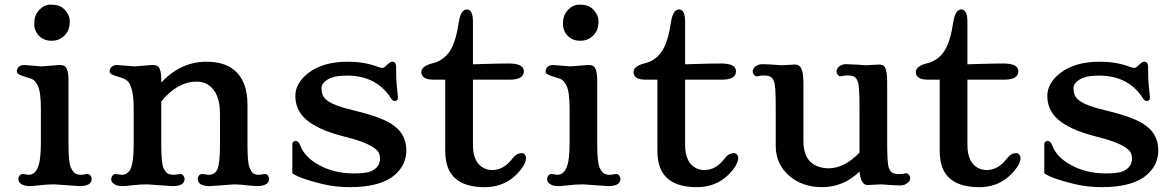

<svg xmlns="http://www.w3.org/2000/svg" viewBox="-20 -773 4914 805"><path d="M140.6 -626Q123.5 -646.5 123.5 -669.9Q123.5 -693.4 129.2 -707.3Q134.8 -721.2 144.5 -731.4Q165.5 -753.4 191.4 -753.4Q217.3 -753.4 231.2 -746.8Q245.1 -740.2 253.9 -729.5Q272.5 -707.5 272.5 -685.1Q272.5 -662.6 267.1 -649.4Q261.7 -636.2 252 -625.7Q242.2 -615.2 228.3 -608.6Q214.4 -602.1 196 -602.1Q177.7 -602.1 163.8 -608.6Q149.9 -615.2 140.6 -626ZM313 7.3 208 0Q176.8 0 146.7 3.7Q116.7 7.3 103.8 7.3Q90.8 7.3 81.3 4.2Q71.8 1 66.4 -3.4Q57.1 -11.2 57.1 -20.8Q57.1 -30.3 62.3 -36.9Q67.4 -43.5 75.7 -43.5L99.6 -40Q140.1 -40 148.4 -112.3Q151.4 -137.7 151.4 -174.3V-317.9Q151.4 -387.2 138.7 -413.1Q134.8 -421.4 128.7 -429.9Q122.6 -438.5 109.4 -443.4Q96.2 -448.2 83 -451.9Q69.8 -455.6 60.3 -460.4Q50.8 -465.3 50.8 -471.9Q50.8 -478.5 52.2 -482.9Q53.7 -487.3 57.1 -491.2Q65.4 -500.5 82.5 -500.5L154.3 -494.6L228 -500.5Q248 -500.5 254.9 -492.7Q267.1 -478 267.1 -438V-174.3Q267.1 -92.3 276.9 -71Q286.6 -49.8 296.9 -44.9Q307.1 -40 321.8 -40L345.7 -43.5Q354.5 -43.5 359.4 -36.9Q364.3 -30.3 364.3 -22.5Q364.3 7.3 313 7.3Z M702.6 7.3 597.2 0Q565.9 0 535.9 3.7Q505.9 7.3 492.9 7.3Q480 7.3 470.5 4.2Q460.9 1 455.6 -3.4Q446.3 -11.2 446.3 -20.8Q446.3 -30.3 451.7 -36.9Q457 -43.5 464.8 -43.5L489.3 -40Q516.6 -40 528.3 -66.9Q540.5 -95.2 540.5 -167V-317.9Q540.5 -399.4 519 -428.7Q509.8 -440.9 484.4 -448.5Q459 -456.1 449.5 -460.7Q439.9 -465.3 439.9 -471.9Q439.9 -478.5 441.4 -482.9Q442.9 -487.3 446.3 -491.2Q454.6 -500.5 471.7 -500.5L543.5 -494.6L617.2 -500.5Q638.2 -500.5 644 -493.2Q656.2 -479.5 656.2 -439.9V-426.8Q737.3 -514.2 845.7 -514.2Q969.2 -514.2 1004.9 -416.5Q1017.6 -381.8 1017.6 -334.5V-167Q1017.6 -89.4 1026.6 -69.1Q1035.6 -48.8 1044.4 -44.4Q1053.2 -40 1064.9 -40L1090.8 -43.5Q1099.1 -43.5 1103.8 -36.6Q1108.4 -29.8 1108.4 -23.9Q1108.4 -18.1 1106.4 -12.9Q1104.5 -7.8 1099.1 -3.4Q1081.5 10.7 1036.6 5.9Q980.5 0 963.9 0L860.8 7.3Q818.8 7.3 811 -12.7Q809.1 -18.1 809.1 -24.2Q809.1 -30.3 814.2 -36.9Q819.3 -43.5 828.1 -43.5L854 -40Q882.8 -40 892.6 -66.2Q902.3 -92.3 902.3 -167V-296.4Q902.3 -385.7 852.1 -418Q832.5 -430.7 806.4 -430.7Q780.3 -430.7 759.8 -424.1Q739.3 -417.5 720.7 -406.2Q684.1 -383.3 656.2 -347.2V-167Q656.2 -85.9 666.3 -66.7Q676.3 -47.4 686.5 -43.7Q696.8 -40 710.9 -40L735.4 -43.5Q743.7 -43.5 748.8 -36.9Q753.9 -30.3 753.9 -22.5Q753.9 7.3 702.6 7.3Z M1624.5 -514.2Q1640.6 -514.2 1640.6 -493.2Q1640.6 -437 1644.5 -403.8Q1648.4 -370.6 1648.4 -363.3Q1648.4 -349.6 1634.8 -349.6Q1623.5 -349.6 1613.3 -370.1Q1551.8 -456.1 1435.1 -456.1Q1380.4 -456.1 1354.2 -439.9Q1328.1 -423.8 1328.1 -404.3Q1328.1 -384.8 1334 -372.3Q1339.8 -359.9 1355.5 -349.1Q1385.3 -328.6 1456.1 -311.8Q1526.9 -294.9 1567.9 -279.3Q1608.9 -263.7 1634.3 -244.1Q1683.6 -206.1 1683.6 -142.6Q1683.6 -82.5 1636.7 -41Q1577.6 11.7 1446.8 11.7Q1388.7 11.7 1333.5 -1Q1237.8 -23.9 1205.6 -46.4V-168.5Q1205.6 -173.8 1209.5 -178Q1213.4 -182.1 1220.2 -182.1Q1232.4 -182.1 1240.2 -160.2Q1248 -138.2 1268.8 -116.9Q1289.6 -95.7 1319.3 -80.1Q1382.8 -45.9 1463.4 -45.9Q1518.1 -45.9 1537.8 -55.9Q1557.6 -65.9 1565.4 -79.1Q1573.2 -92.3 1573.2 -108.9Q1573.2 -125.5 1565.7 -136.5Q1558.1 -147.5 1540.5 -158.2Q1505.4 -179.7 1435.3 -197.3Q1365.2 -214.8 1325.4 -233.4Q1285.6 -252 1261.7 -273.4Q1218.3 -313 1218.3 -370.6Q1218.3 -424.3 1272 -466.3Q1334 -514.2 1437.5 -514.2Q1509.8 -514.2 1565.9 -492.2Q1576.7 -488.3 1582.8 -488.3Q1588.9 -488.3 1593.3 -492.2L1602.5 -501Q1616.2 -514.2 1624.5 -514.2Z M2113.3 -506.8Q2176.3 -506.8 2176.3 -474.1Q2176.3 -439 2117.2 -439H1962.9V-165.5Q1962.9 -91.8 2008.3 -68.4Q2023.9 -60.1 2043.9 -60.1Q2092.3 -60.1 2129.4 -109.4Q2145.5 -130.9 2168.5 -130.9Q2175.8 -130.9 2180.7 -124.3Q2185.5 -117.7 2185.5 -111.3Q2185.5 -91.3 2167 -66.4Q2108.9 11.7 2011.7 11.7Q1890.6 11.7 1858.4 -69.3Q1846.7 -98.6 1846.7 -141.1V-439H1797.9Q1746.6 -439 1746.6 -470.7Q1746.6 -483.4 1759 -492.9Q1771.5 -502.4 1793.7 -507.6Q1815.9 -512.7 1835.2 -526.4Q1854.5 -540 1867.7 -561.5Q1891.6 -599.1 1903.8 -681.6Q1912.1 -733.4 1937.5 -733.4Q1962.9 -733.4 1962.9 -681.6V-503.4L2013.2 -504.9Q2071.8 -506.8 2113.3 -506.8Z M2357.4 -626Q2340.3 -646.5 2340.3 -669.9Q2340.3 -693.4 2345.9 -707.3Q2351.6 -721.2 2361.3 -731.4Q2382.3 -753.4 2408.2 -753.4Q2434.1 -753.4 2448 -746.8Q2461.9 -740.2 2470.7 -729.5Q2489.3 -707.5 2489.3 -685.1Q2489.3 -662.6 2483.9 -649.4Q2478.5 -636.2 2468.8 -625.7Q2459 -615.2 2445.1 -608.6Q2431.2 -602.1 2412.8 -602.1Q2394.5 -602.1 2380.6 -608.6Q2366.7 -615.2 2357.4 -626ZM2529.8 7.3 2424.8 0Q2393.6 0 2363.5 3.7Q2333.5 7.3 2320.6 7.3Q2307.6 7.3 2298.1 4.2Q2288.6 1 2283.2 -3.4Q2273.9 -11.2 2273.9 -20.8Q2273.9 -30.3 2279.1 -36.9Q2284.2 -43.5 2292.5 -43.5L2316.4 -40Q2356.9 -40 2365.2 -112.3Q2368.2 -137.7 2368.2 -174.3V-317.9Q2368.2 -387.2 2355.5 -413.1Q2351.6 -421.4 2345.5 -429.9Q2339.4 -438.5 2326.2 -443.4Q2313 -448.2 2299.8 -451.9Q2286.6 -455.6 2277.1 -460.4Q2267.6 -465.3 2267.6 -471.9Q2267.6 -478.5 2269 -482.9Q2270.5 -487.3 2273.9 -491.2Q2282.2 -500.5 2299.3 -500.5L2371.1 -494.6L2444.8 -500.5Q2464.8 -500.5 2471.7 -492.7Q2483.9 -478 2483.9 -438V-174.3Q2483.9 -92.3 2493.7 -71Q2503.4 -49.8 2513.7 -44.9Q2523.9 -40 2538.6 -40L2562.5 -43.5Q2571.3 -43.5 2576.2 -36.9Q2581.1 -30.3 2581.1 -22.5Q2581.1 7.3 2529.8 7.3Z M3002.9 -506.8Q3065.9 -506.8 3065.9 -474.1Q3065.9 -439 3006.8 -439H2852.5V-165.5Q2852.5 -91.8 2897.9 -68.4Q2913.6 -60.1 2933.6 -60.1Q2981.9 -60.1 3019 -109.4Q3035.2 -130.9 3058.1 -130.9Q3065.4 -130.9 3070.3 -124.3Q3075.2 -117.7 3075.2 -111.3Q3075.2 -91.3 3056.6 -66.4Q2998.5 11.7 2901.4 11.7Q2780.3 11.7 2748 -69.3Q2736.3 -98.6 2736.3 -141.1V-439H2687.5Q2636.2 -439 2636.2 -470.7Q2636.2 -483.4 2648.7 -492.9Q2661.1 -502.4 2683.3 -507.6Q2705.6 -512.7 2724.9 -526.4Q2744.1 -540 2757.3 -561.5Q2781.2 -599.1 2793.5 -681.6Q2801.8 -733.4 2827.1 -733.4Q2852.5 -733.4 2852.5 -681.6V-503.4L2902.8 -504.9Q2961.4 -506.8 3002.9 -506.8Z M3584 -53.7Q3515.1 11.7 3427.7 11.7Q3343.3 11.7 3288.1 -36.6Q3232.4 -85.9 3232.4 -161.1V-330.1Q3232.4 -412.1 3225.8 -429.7Q3219.2 -447.3 3209.2 -451.9Q3199.2 -456.5 3183.8 -456.5Q3168.5 -456.5 3163.1 -454.8Q3157.7 -453.1 3151.9 -453.1Q3146 -453.1 3140.9 -460Q3135.7 -466.8 3135.7 -471.9Q3135.7 -477.1 3137.9 -482.7Q3140.1 -488.3 3145.5 -493.2Q3159.2 -503.9 3175.5 -503.9Q3191.9 -503.9 3202.6 -503.2Q3213.4 -502.4 3224.1 -501.7Q3234.9 -501 3244.4 -500.2Q3253.9 -499.5 3259.3 -499.5L3313.5 -502.4Q3342.3 -502.4 3346.7 -458Q3348.6 -441.9 3348.6 -418.5V-180.7Q3348.6 -96.2 3411.6 -74.2Q3431.2 -67.4 3454.6 -67.4Q3519 -67.4 3583.5 -132.8V-329.6Q3583.5 -412.6 3576.9 -429.9Q3570.3 -447.3 3560.3 -451.9Q3550.3 -456.5 3534.9 -456.5Q3519.5 -456.5 3514.2 -454.8Q3508.8 -453.1 3502.9 -453.1Q3497.1 -453.1 3492.2 -460Q3487.3 -466.8 3487.3 -471.9Q3487.3 -477.1 3489.5 -482.7Q3491.7 -488.3 3497.1 -493.2Q3509.8 -503.9 3526.4 -503.9Q3543 -503.9 3553.7 -502.9L3575.2 -502Q3586.4 -501 3595.9 -500.2Q3605.5 -499.5 3610.8 -499.5L3664.6 -502.4Q3685.1 -502.4 3690.4 -491.2Q3699.7 -473.6 3699.7 -427.7V-172.9Q3699.7 -88.4 3706.1 -70.8Q3712.4 -53.2 3722.7 -48.1Q3732.9 -43 3748.5 -43Q3764.2 -43 3769 -44.7Q3773.9 -46.4 3780 -46.4Q3786.1 -46.4 3791.3 -39.6Q3796.4 -32.7 3796.4 -27.6Q3796.4 -22.5 3794.2 -16.8Q3792 -11.2 3786.1 -6.8Q3772.9 4.4 3756.3 4.4Q3739.7 4.4 3729 3.7Q3718.3 2.9 3707.5 2.2Q3696.8 1.5 3687.5 0.7Q3678.2 0 3672.4 0L3618.7 2.9Q3588.4 2.9 3584 -53.7Z M4186.5 -506.8Q4249.5 -506.8 4249.5 -474.1Q4249.5 -439 4190.4 -439H4036.1V-165.5Q4036.1 -91.8 4081.5 -68.4Q4097.2 -60.1 4117.2 -60.1Q4165.5 -60.1 4202.6 -109.4Q4218.8 -130.9 4241.7 -130.9Q4249 -130.9 4253.9 -124.3Q4258.8 -117.7 4258.8 -111.3Q4258.8 -91.3 4240.2 -66.4Q4182.1 11.7 4085 11.7Q3963.9 11.7 3931.6 -69.3Q3919.9 -98.6 3919.9 -141.1V-439H3871.1Q3819.8 -439 3819.8 -470.7Q3819.8 -483.4 3832.3 -492.9Q3844.7 -502.4 3866.9 -507.6Q3889.2 -512.7 3908.4 -526.4Q3927.7 -540 3940.9 -561.5Q3964.8 -599.1 3977.1 -681.6Q3985.4 -733.4 4010.7 -733.4Q4036.1 -733.4 4036.1 -681.6V-503.4L4086.4 -504.9Q4145 -506.8 4186.5 -506.8Z M4777.3 -514.2Q4793.5 -514.2 4793.5 -493.2Q4793.5 -437 4797.4 -403.8Q4801.3 -370.6 4801.3 -363.3Q4801.3 -349.6 4787.6 -349.6Q4776.4 -349.6 4766.1 -370.1Q4704.6 -456.1 4587.9 -456.1Q4533.2 -456.1 4507.1 -439.9Q4481 -423.8 4481 -404.3Q4481 -384.8 4486.8 -372.3Q4492.7 -359.9 4508.3 -349.1Q4538.1 -328.6 4608.9 -311.8Q4679.7 -294.9 4720.7 -279.3Q4761.7 -263.7 4787.1 -244.1Q4836.4 -206.1 4836.4 -142.6Q4836.4 -82.5 4789.6 -41Q4730.5 11.7 4599.6 11.7Q4541.5 11.7 4486.3 -1Q4390.6 -23.9 4358.4 -46.4V-168.5Q4358.4 -173.8 4362.3 -178Q4366.2 -182.1 4373 -182.1Q4385.3 -182.1 4393.1 -160.2Q4400.9 -138.2 4421.6 -116.9Q4442.4 -95.7 4472.2 -80.1Q4535.6 -45.9 4616.2 -45.9Q4670.9 -45.9 4690.7 -55.9Q4710.4 -65.9 4718.3 -79.1Q4726.1 -92.3 4726.1 -108.9Q4726.1 -125.5 4718.5 -136.5Q4710.9 -147.5 4693.4 -158.2Q4658.2 -179.7 4588.1 -197.3Q4518.1 -214.8 4478.3 -233.4Q4438.5 -252 4414.6 -273.4Q4371.1 -313 4371.1 -370.6Q4371.1 -424.3 4424.8 -466.3Q4486.8 -514.2 4590.3 -514.2Q4662.6 -514.2 4718.8 -492.2Q4729.5 -488.3 4735.6 -488.3Q4741.7 -488.3 4746.1 -492.2L4755.4 -501Q4769 -514.2 4777.3 -514.2Z"/></svg>

Font: Stoke
Style: Regular
Weight: 400
Designer: Nicole Fally
Foundry: Nicole Fally
Version: Version 1.002